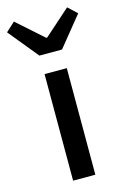

<svg xmlns="http://www.w3.org/2000/svg" viewBox="-167 -902 623 959"><g transform="rotate(-15 144.0 -422.0)"><path d="M87 0H202V-551H87ZM86 -647H203L328 -801L282 -844L147 -724H142L7 -844L-40 -801Z"/></g></svg>

Font: Noto Sans CJK SC Medium
Style: Regular
Weight: 500
Designer: Ryoko NISHIZUKA 西塚涼子 (kana, bopomofo & ideographs); Paul D. Hunt (Latin, Greek & Cyrillic); Sandoll Communications 산돌커뮤니
Foundry: Adobe
Version: Version 2.004;hotconv 1.0.118;makeotfexe 2.5.65603